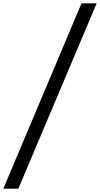

<svg xmlns="http://www.w3.org/2000/svg" viewBox="-48 -962 600 1152"><path d="M441 -942H532L62 170H-28Z"/></svg>

Font: SVN-Poppins
Style: Italic
Weight: 400
Italic angle: -10°
Designer: Ninad Kale (Devanagari), Jonny Pinhorn (Latin)
Foundry: Indian Type Foundry
Version: Version 3.002 2017; ttfautohint (v1.8.3)